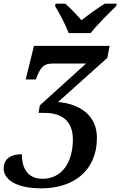

<svg xmlns="http://www.w3.org/2000/svg" viewBox="-62 -786 656 1046"><path d="M312 -606H432C470 -654 532 -715 571 -753L574 -766H509C472 -744 418 -704 382 -676C358 -704 320 -743 294 -766H241L238 -753C261 -715 296 -650 312 -606ZM164 240C335 240 466 147 466 -35C466 -163 366 -221 254 -230L523 -471L535 -536H123L78 -353H133L143 -378C163 -424 180 -440 228 -440H407L155 -212L148 -171H179C277 -171 335 -126 335 -26C335 101 273 188 170 188C79 188 57 117 57 54C-1 54 -42 78 -42 132C-42 186 16 240 164 240Z"/></svg>

Font: Noto Serif SemiBold
Style: Italic
Weight: 600
Italic angle: -12°
Designer: Monotype Design Team
Foundry: Monotype Imaging Inc.
Version: Version 2.014